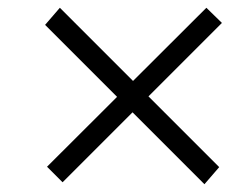

<svg xmlns="http://www.w3.org/2000/svg" viewBox="-20 -592 633 494"><path d="M141 -123 101 -163 511 -572 551 -533ZM506 -118 96 -528 134 -572 544 -162Z"/></svg>

Font: Libre Bodoni SemiBold
Style: Italic
Weight: 600
Italic angle: -13°
Version: Version 2.003